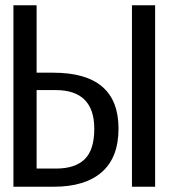

<svg xmlns="http://www.w3.org/2000/svg" viewBox="-20 -709 640 729"><path d="M119 -689V-433H182Q430 -433 430 -221Q430 -111 366.5 -55.5Q303 0 184 0H31V-689ZM569 -689V0H481V-689ZM191 -367H119V-69H193Q265 -69 301.5 -104.5Q338 -140 338 -220Q338 -367 191 -367Z"/></svg>

Font: Fira Mono
Style: Regular
Weight: 400
Designer: Carrois Corporate & Edenspiekermann AG
Foundry: Carrois Corporate GbR & Edenspiekermann AG
Version: Version 3.206;PS 003.206;hotconv 1.0.70;makeotf.lib2.5.58329